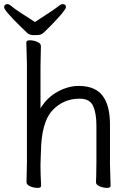

<svg xmlns="http://www.w3.org/2000/svg" viewBox="-20 -903 628 934"><path d="M150 -796Q245 -857 260.5 -870Q276 -883 284 -883Q301 -883 301 -868.5Q301 -854 225 -776Q206 -757 195 -746.5Q184 -736 174 -734Q164 -732 143.5 -732Q123 -732 111.5 -743.5Q100 -755 81 -773Q0 -852 0 -867.5Q0 -883 17 -883Q25 -883 41.5 -868.5Q58 -854 150 -796ZM515 -105 518 1Q518 11 500.5 11Q483 11 465 3.5Q447 -4 447 -16V-17Q448 -25 448 -44L449 -115V-293Q449 -352 433 -387.5Q417 -423 367 -423Q288 -423 234.5 -365.5Q181 -308 179 -162Q178 -129 177 -105V-89Q177 -59 180 1Q180 11 162.5 11Q145 11 127 3.5Q109 -4 109 -17L111 -115V-590L108 -697Q108 -707 125.5 -707Q143 -707 161 -699.5Q179 -692 179 -679L177 -580V-376Q209 -429 260.5 -457Q312 -485 363 -485Q455 -485 489 -422Q515 -376 515 -297Z"/></svg>

Font: LXGW Bright GB
Style: Regular
Weight: 400
Designer: Christian Thalmann (Catharsis Fonts)
Foundry: LXGW / Christian Thalmann (Catharsis Fonts) / Fontworks Inc.
Version: Version 5.510